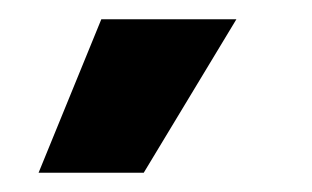

<svg xmlns="http://www.w3.org/2000/svg" viewBox="-20 -771 323 199"><path d="M129 -592H20L85 -751H225Z"/></svg>

Font: Bricolage Grotesque 24pt SemiCondensed
Style: Bold
Weight: 700
Width: 4
Designer: Mathieu Triay
Foundry: Atelier Triay
Version: Version 1.001;gftools[0.9.33.dev8+g029e19f]